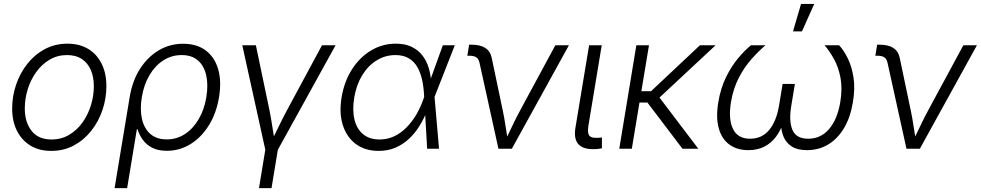

<svg xmlns="http://www.w3.org/2000/svg" viewBox="-20 -770 5078 994"><path d="M245.1 11.2Q182.6 11.2 137.5 -16.4Q92.3 -43.9 67.6 -93.3Q43 -142.6 43 -208Q43 -271.5 63.2 -331.3Q83.5 -391.1 121.3 -439.2Q159.2 -487.3 211.9 -515.6Q264.6 -543.9 329.1 -543.9Q391.6 -543.9 436.8 -516.6Q481.9 -489.3 506.3 -439.7Q530.8 -390.1 530.8 -324.2Q530.8 -260.3 510.5 -200.4Q490.2 -140.6 452.4 -92.8Q414.6 -44.9 362.1 -16.8Q309.6 11.2 245.1 11.2ZM246.6 -47.9Q297.9 -47.9 338.6 -72.3Q379.4 -96.7 407.7 -136.7Q436 -176.8 450.9 -225.6Q465.8 -274.4 465.8 -323.2Q465.8 -371.1 450.2 -407.5Q434.6 -443.8 403.8 -464.4Q373 -484.9 327.1 -484.9Q276.9 -484.9 236.6 -460.9Q196.3 -437 167.5 -397Q138.7 -356.9 123.5 -307.9Q108.4 -258.8 108.4 -208.5Q108.4 -137.7 143.3 -92.8Q178.2 -47.9 246.6 -47.9Z M573.2 204.1 651.4 -267.6Q665 -350.6 704.1 -412.4Q743.2 -474.1 800.8 -508.8Q858.4 -543.5 928.2 -543.5Q998 -543.5 1044.2 -509.5Q1090.3 -475.6 1108.9 -413.8Q1127.4 -352.1 1114.3 -269.5Q1101.1 -186 1062.3 -122.8Q1023.4 -59.6 967 -24.4Q910.6 10.7 844.2 10.7Q797.9 10.7 767.3 -5.4Q736.8 -21.5 718.8 -46.9Q700.7 -72.3 692.4 -100.6H688.5L638.2 204.1ZM842.8 -48.3Q895.5 -48.3 938 -76.4Q980.5 -104.5 1009.3 -154.3Q1038.1 -204.1 1048.3 -267.6Q1058.6 -331.1 1047.6 -380.1Q1036.6 -429.2 1004.9 -457Q973.1 -484.9 920.4 -484.9Q868.2 -484.9 825.4 -457.3Q782.7 -429.7 753.9 -380.9Q725.1 -332 714.4 -268.1Q703.6 -203.1 715.1 -153.6Q726.6 -104 758.8 -76.2Q791 -48.3 842.8 -48.3Z M1354.5 9.8 1234.4 -535.6H1304.7L1374.5 -202.1Q1383.3 -159.2 1389.6 -116.2Q1396 -73.2 1403.3 -31.7H1382.3Q1403.3 -73.2 1423.6 -116.2Q1443.8 -159.2 1467.3 -202.1L1647 -535.6H1717.3L1416 9.8ZM1320.8 204.1 1355 -3.9H1419.9L1385.7 204.1Z M1940.4 11.2Q1870.1 11.2 1822.3 -24.4Q1774.4 -60.1 1754.6 -122.8Q1734.9 -185.5 1748.5 -266.6Q1762.2 -348.1 1802 -410.6Q1841.8 -473.1 1900.6 -508.5Q1959.5 -543.9 2029.3 -543.9Q2077.6 -543.9 2111.6 -527.3Q2145.5 -510.7 2167.2 -482.4Q2189 -454.1 2199.7 -417.7Q2210.4 -381.3 2212.4 -341.3H2234.9L2229.5 -270L2252.9 0H2191.4L2175.3 -278.8Q2173.3 -319.3 2165.3 -356.4Q2157.2 -393.6 2140.9 -422.4Q2124.5 -451.2 2096.7 -468Q2068.8 -484.9 2026.9 -484.9Q1974.6 -484.9 1930.2 -457.5Q1885.7 -430.2 1855.5 -380.9Q1825.2 -331.5 1814 -265.6Q1803.2 -200.2 1815.2 -151.1Q1827.1 -102.1 1860.1 -75Q1893.1 -47.9 1944.8 -47.9Q1985.4 -47.9 2020.3 -64.2Q2055.2 -80.6 2083.7 -109.4Q2112.3 -138.2 2134.5 -175.5Q2156.7 -212.9 2171.4 -255.4L2272.5 -535.6H2334.5L2229 -266.6L2210.9 -195.3H2190.4Q2173.8 -153.3 2150.4 -116Q2127 -78.6 2095.9 -50Q2064.9 -21.5 2026.4 -5.1Q1987.8 11.2 1940.4 11.2Z M2560.5 0 2462.4 -445.3Q2458 -464.8 2446 -473.1Q2434.1 -481.4 2411.1 -481.4H2399.4L2408.7 -538.6H2421.4Q2466.8 -538.6 2492.9 -521.5Q2519 -504.4 2525.9 -469.2L2582 -202.1Q2591.3 -159.2 2597.4 -116Q2603.5 -72.8 2610.8 -31.7H2590.3Q2611.3 -73.2 2631.3 -116.2Q2651.4 -159.2 2674.8 -202.1L2855 -535.6H2925.3L2629.9 0Z M3059.1 2Q3000 4.4 2974.9 -22.9Q2949.7 -50.3 2959 -108.4L3029.8 -535.6H3095.2L3026.4 -120.1Q3020 -81.5 3031 -67.9Q3042 -54.2 3074.2 -56.6Q3082 -56.6 3086.9 -57.1Q3091.8 -57.6 3096.2 -58.6V-2.4Q3089.4 -1 3079.6 0.5Q3069.8 2 3059.1 2Z M3339.8 -535.6 3251 0H3186L3274.4 -535.6ZM3684.6 -535.6 3366.7 -239.3H3263.2L3272.9 -297.9H3350.6L3603.5 -535.6ZM3513.2 0 3328.6 -243.2 3374.5 -291 3595.2 0Z M3854.5 7.3Q3795.4 7.3 3755.9 -21.7Q3716.3 -50.8 3700.9 -106.2Q3685.5 -161.6 3698.7 -240.7Q3710.9 -314.5 3739.3 -371.6Q3767.6 -428.7 3802.2 -469.7Q3836.9 -510.7 3867.7 -535.6H3942.9Q3907.2 -505.4 3870.6 -464.1Q3834 -422.9 3805.2 -367.9Q3776.4 -313 3764.2 -241.2Q3750 -152.3 3774.9 -102.1Q3799.8 -51.8 3863.3 -51.8Q3924.3 -51.8 3961.9 -96.9Q3999.5 -142.1 4013.2 -223.6L4031.7 -335.4H4095.2L4076.7 -223.6Q4063 -142.1 4082.8 -96.9Q4102.5 -51.8 4164.1 -51.8Q4229.5 -51.8 4272.5 -102.3Q4315.4 -152.8 4330.1 -240.7Q4341.8 -312.5 4331.3 -367.4Q4320.8 -422.4 4297.9 -463.9Q4274.9 -505.4 4249 -535.6H4324.2Q4347.7 -510.7 4368.4 -469.2Q4389.2 -427.7 4398.4 -370.6Q4407.7 -313.5 4395.5 -240.7Q4382.3 -161.1 4349.1 -106Q4315.9 -50.8 4267.1 -21.7Q4218.3 7.3 4157.7 7.3Q4108.4 7.3 4078.9 -11.7Q4049.3 -30.8 4036.4 -62.7Q4023.4 -94.7 4022.5 -134.3H4034.7Q4021 -93.8 3997.1 -61.8Q3973.1 -29.8 3937.7 -11.2Q3902.3 7.3 3854.5 7.3ZM4085.4 -607.4 4127 -749.5H4195.3L4131.8 -607.4Z M4672.9 0 4574.7 -445.3Q4570.3 -464.8 4558.3 -473.1Q4546.4 -481.4 4523.4 -481.4H4511.7L4521 -538.6H4533.7Q4579.1 -538.6 4605.2 -521.5Q4631.3 -504.4 4638.2 -469.2L4694.3 -202.1Q4703.6 -159.2 4709.7 -116Q4715.8 -72.8 4723.1 -31.7H4702.6Q4723.6 -73.2 4743.7 -116.2Q4763.7 -159.2 4787.1 -202.1L4967.3 -535.6H5037.6L4742.2 0Z"/></svg>

Font: Inter 20pt Light
Style: Italic
Weight: 300
Italic angle: -9.3988°
Version: Version 4.001;git-66647c0bb